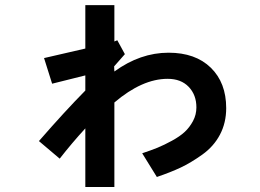

<svg xmlns="http://www.w3.org/2000/svg" viewBox="-20 -702 1040 768"><path d="M436.5 -436.5 437.5 -416Q541 -491.2 654.3 -491.2Q761.7 -491.2 823.2 -431.2Q884.8 -371.1 884.8 -269.5Q884.8 -210.9 859.9 -163.6Q835 -116.2 789.1 -83.5Q743.2 -50.8 702.6 -31.7Q662.1 -12.7 607.4 5.9L548.8 -88.9Q584 -100.6 610.4 -111.3Q636.7 -122.1 668 -139.2Q699.2 -156.2 718.8 -174.3Q738.3 -192.4 752 -217.8Q765.6 -243.2 765.6 -272.5Q765.6 -322.3 734.9 -354.5Q704.1 -386.7 650.4 -386.7Q548.8 -386.7 437.5 -292V45.9H321.3V-188.5Q267.6 -129.9 218.8 -67.4L135.7 -137.7Q239.3 -256.8 321.3 -339.8V-400.4L188.5 -367.2L156.2 -469.7L321.3 -507.8V-681.6H437.5V-536.1L449.2 -541L479.5 -485.4Z"/></svg>

Font: Gothic A1
Style: Bold
Weight: 700
Version: Version 2.50